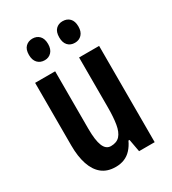

<svg xmlns="http://www.w3.org/2000/svg" viewBox="-182 -833 838 938"><g transform="rotate(-30 236.5 -363.5)"><path d="M416 -543V0H328L315 -71H309Q297 -45 280 -26.5Q263 -8 241 1Q219 10 192 10Q145 10 115 -14Q85 -38 70 -83Q55 -128 55 -189V-543H168V-219Q168 -154 181 -122Q194 -90 222 -90Q255 -90 272.5 -109.5Q290 -129 296.5 -167.5Q303 -206 303 -262V-543ZM97 -676Q97 -707 112.5 -722Q128 -737 151 -737Q175 -737 190 -721.5Q205 -706 205 -676Q205 -647 190 -631Q175 -615 152 -615Q127 -615 112 -631Q97 -647 97 -676ZM268 -676Q268 -707 283 -722Q298 -737 321 -737Q346 -737 361 -721.5Q376 -706 376 -676Q376 -647 361 -631Q346 -615 322 -615Q297 -615 282.5 -631Q268 -647 268 -676Z"/></g></svg>

Font: Noto Sans Display ExtraCondensed SemiBold
Style: Regular
Weight: 600
Width: 2
Designer: Monotype Design Team
Foundry: Monotype Imaging Inc.
Version: Version 2.003